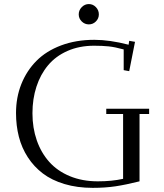

<svg xmlns="http://www.w3.org/2000/svg" viewBox="-20 -906 801 936"><path d="M58.1 -355Q58.1 -431.2 84 -496.1Q109.9 -561 157.5 -609.1Q205.1 -657.2 277.8 -684.6Q350.6 -711.9 439.9 -711.9Q514.6 -711.9 606.9 -688L609.9 -707L638.2 -702.1L609.9 -559.1L583 -564V-665Q540 -676.8 509.5 -679.9Q479 -683.1 439 -683.1Q366.7 -683.1 309.1 -657.7Q251.5 -632.3 214.4 -587.9Q177.2 -543.5 157.7 -483.6Q138.2 -423.8 138.2 -354Q138.2 -282.7 159.2 -222.2Q180.2 -161.6 220 -116.9Q259.8 -72.3 320.6 -47.1Q381.3 -22 457 -22Q525.4 -22 580.1 -34.2V-350.1H498V-376H707V-350.1H660.2V-22Q593.8 -5.4 543.5 2.2Q493.2 9.8 432.1 9.8Q356.4 9.8 294.4 -8.8Q232.4 -27.3 189 -60.3Q145.5 -93.3 115.7 -139.2Q85.9 -185.1 72 -239.3Q58.1 -293.5 58.1 -355ZM461.9 -835.9Q461.9 -815.9 447.5 -801.5Q433.1 -787.1 413.1 -787.1Q393.1 -787.1 378.4 -801.5Q363.8 -815.9 363.8 -835.9Q363.8 -856 378.4 -871.1Q393.1 -886.2 413.1 -886.2Q433.1 -886.2 447.5 -871.3Q461.9 -856.4 461.9 -835.9Z"/></svg>

Font: Dehuti Alt
Style: Book
Weight: 400
Version: Version 1.2